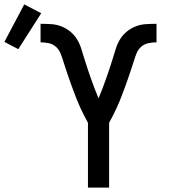

<svg xmlns="http://www.w3.org/2000/svg" viewBox="-147 -851 767 871"><path d="M252 0V-294Q243 -310 234.5 -327Q226 -344 218 -361Q210 -378 203 -395.5Q196 -413 189.5 -430.5Q183 -448 176.5 -465.5Q170 -483 164 -501Q158 -519 152 -536.5Q146 -554 140.5 -572Q135 -590 128 -608Q121 -626 107 -638.5Q93 -651 74.5 -655Q56 -659 37 -659V-743Q61 -743 85 -741.5Q109 -740 131 -731.5Q153 -723 171.5 -708Q190 -693 202.5 -672.5Q215 -652 222 -629Q229 -606 236 -583.5Q243 -561 250.5 -538.5Q258 -516 266 -493.5Q274 -471 282.5 -448.5Q291 -426 300 -405Q309 -426 317.5 -448.5Q326 -471 334 -493.5Q342 -516 349.5 -538.5Q357 -561 364 -583.5Q371 -606 378 -629Q385 -652 397.5 -672.5Q410 -693 428.5 -708Q447 -723 469 -731.5Q491 -740 515 -741.5Q539 -743 563 -743V-659Q544 -659 525.5 -655Q507 -651 493 -638.5Q479 -626 472 -608Q465 -590 459.5 -572Q454 -554 448 -536.5Q442 -519 436 -501Q430 -483 423.5 -465.5Q417 -448 410.5 -430.5Q404 -413 397 -395.5Q390 -378 382 -361Q374 -344 365.5 -327Q357 -310 348 -294V0ZM-64 -628 -127 -661 -37 -831 40 -791Z"/></svg>

Font: Iosevka Fixed Curly Md Ex
Style: Regular
Weight: 500
Width: 7
Monospace: yes
Designer: Belleve Invis
Foundry: Belleve Invis
Version: Version 30.1.2